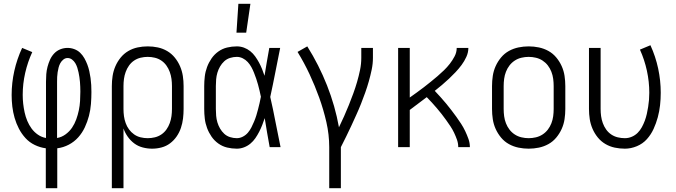

<svg xmlns="http://www.w3.org/2000/svg" viewBox="-20 -771 3540 1006"><path d="M220 215V6Q190 2 162 -11.5Q134 -25 113.5 -47.5Q93 -70 79 -97Q65 -124 56.5 -153.5Q48 -183 44.5 -213Q41 -243 41 -273Q41 -337 55 -399.5Q69 -462 96 -520L149 -498Q125 -446 112 -389Q99 -332 99 -274Q99 -251 101.5 -228Q104 -205 109 -182Q114 -159 123 -137.5Q132 -116 145.5 -97.5Q159 -79 178.5 -65.5Q198 -52 221 -48V-343Q221 -363 222.5 -382.5Q224 -402 229 -421Q234 -440 242 -458Q250 -476 263.5 -490.5Q277 -505 295.5 -512.5Q314 -520 334 -520Q352 -520 369.5 -513.5Q387 -507 400 -494.5Q413 -482 422 -466Q431 -450 437.5 -433Q444 -416 448 -398Q452 -380 454.5 -362Q457 -344 458 -325.5Q459 -307 459 -289Q459 -258 456.5 -226Q454 -194 446 -163.5Q438 -133 424.5 -104Q411 -75 390 -51.5Q369 -28 340.5 -13Q312 2 280 6V215ZM279 -48Q303 -52 323.5 -67Q344 -82 357.5 -102Q371 -122 379.5 -145.5Q388 -169 393 -193Q398 -217 399.5 -241.5Q401 -266 401 -291Q401 -303 400.5 -316Q400 -329 399 -341.5Q398 -354 396 -367Q394 -380 391.5 -392Q389 -404 385 -416.5Q381 -429 374.5 -440Q368 -451 357.5 -459Q347 -467 334 -467Q322 -467 312 -459Q302 -451 296 -440Q290 -429 287 -417Q284 -405 282 -392.5Q280 -380 279.5 -368Q279 -356 279 -343Z M566 215V-320Q566 -347 570 -373Q574 -399 584.5 -423.5Q595 -448 612 -469Q629 -490 652 -503.5Q675 -517 701 -522.5Q727 -528 754 -528Q781 -528 807 -522.5Q833 -517 856 -503.5Q879 -490 896 -469Q913 -448 923.5 -423.5Q934 -399 938 -373Q942 -347 942 -320V-200Q942 -175 939 -150Q936 -125 928 -101Q920 -77 905.5 -56Q891 -35 871 -20Q851 -5 826.5 1.5Q802 8 777 8Q752 8 727.5 1.5Q703 -5 683.5 -19.5Q664 -34 649.5 -54.5Q635 -75 627 -98V215ZM754 -47Q773 -47 791.5 -51.5Q810 -56 825.5 -66.5Q841 -77 852 -92.5Q863 -108 869.5 -126Q876 -144 878.5 -162.5Q881 -181 881 -200V-320Q881 -339 878.5 -357.5Q876 -376 869.5 -394Q863 -412 852 -427.5Q841 -443 825.5 -453.5Q810 -464 791.5 -468.5Q773 -473 754 -473Q735 -473 716.5 -468.5Q698 -464 682.5 -453.5Q667 -443 656 -427.5Q645 -412 638.5 -394Q632 -376 629.5 -357.5Q627 -339 627 -320V-200Q627 -181 629.5 -162.5Q632 -144 638.5 -126Q645 -108 656 -93Q667 -78 682.5 -67Q698 -56 716.5 -51.5Q735 -47 754 -47Z M1221 8Q1195 8 1170 2Q1145 -4 1124 -19Q1103 -34 1088.5 -55Q1074 -76 1065 -100Q1056 -124 1053 -149.5Q1050 -175 1050 -200V-320Q1050 -345 1053 -370.5Q1056 -396 1065 -420Q1074 -444 1088.5 -465Q1103 -486 1124 -501Q1145 -516 1170 -522Q1195 -528 1221 -528Q1240 -528 1258 -521.5Q1276 -515 1291 -503Q1306 -491 1317 -475.5Q1328 -460 1337 -443.5Q1346 -427 1353 -409.5Q1360 -392 1366 -374Q1372 -410 1378 -446.5Q1384 -483 1391 -520H1448Q1435 -456 1422.5 -391.5Q1410 -327 1396 -263Q1411 -198 1423.5 -132Q1436 -66 1450 0H1393Q1386 -38 1379.5 -76Q1373 -114 1367 -152Q1361 -134 1354 -116Q1347 -98 1338 -80.5Q1329 -63 1318 -47Q1307 -31 1292 -18.5Q1277 -6 1258.5 1Q1240 8 1221 8ZM1221 -47Q1237 -47 1252.5 -55Q1268 -63 1279 -76Q1290 -89 1297.5 -104Q1305 -119 1311.5 -134.5Q1318 -150 1323 -166Q1328 -182 1332 -198Q1336 -214 1340 -230.5Q1344 -247 1347 -264Q1344 -280 1340 -296Q1336 -312 1332 -327.5Q1328 -343 1322.5 -358.5Q1317 -374 1311 -389.5Q1305 -405 1297 -419.5Q1289 -434 1278 -446Q1267 -458 1252 -465.5Q1237 -473 1221 -473Q1203 -473 1185.5 -467.5Q1168 -462 1155 -450Q1142 -438 1133 -422.5Q1124 -407 1119 -390Q1114 -373 1112.5 -355.5Q1111 -338 1111 -320V-200Q1111 -182 1112.5 -164.5Q1114 -147 1119 -130Q1124 -113 1133 -97.5Q1142 -82 1155 -70Q1168 -58 1185.5 -52.5Q1203 -47 1221 -47ZM1219 -600 1229 -751H1292L1270 -600Z M1705 215V0Q1705 -66 1690 -131.5Q1675 -197 1652.5 -259.5Q1630 -322 1602 -382Q1574 -442 1539 -499L1590 -528Q1651 -431 1693.5 -323.5Q1736 -216 1756 -104Q1770 -133 1783 -162Q1796 -191 1808 -221Q1820 -251 1831 -281Q1842 -311 1851 -342Q1860 -373 1866.5 -404.5Q1873 -436 1873 -468V-520H1934V-468Q1934 -437 1927.5 -406Q1921 -375 1912.5 -345Q1904 -315 1893.5 -285.5Q1883 -256 1871.5 -227Q1860 -198 1847 -169.5Q1834 -141 1821 -112.5Q1808 -84 1794 -56Q1780 -28 1766 0V215Z M2066 0V-520H2127V-260Q2145 -273 2164 -286.5Q2183 -300 2201 -314Q2219 -328 2237 -342.5Q2255 -357 2272.5 -372Q2290 -387 2306.5 -403Q2323 -419 2337 -437Q2351 -455 2362 -476Q2373 -497 2373 -520H2434Q2434 -496 2423.5 -473Q2413 -450 2398.5 -430.5Q2384 -411 2367 -393Q2350 -375 2332.5 -358.5Q2315 -342 2296 -326Q2277 -310 2258 -295Q2273 -279 2288 -262.5Q2303 -246 2317 -229Q2331 -212 2344.5 -194.5Q2358 -177 2371 -159Q2384 -141 2396 -122.5Q2408 -104 2417.5 -84Q2427 -64 2434.5 -43Q2442 -22 2442 0H2381Q2381 -20 2374.5 -38.5Q2368 -57 2359.5 -75Q2351 -93 2340 -109.5Q2329 -126 2317.5 -142Q2306 -158 2294 -173.5Q2282 -189 2269 -204Q2256 -219 2243 -233.5Q2230 -248 2216 -262Q2194 -245 2171.5 -228.5Q2149 -212 2127 -195V0Z M2750 8Q2723 8 2696.5 2.5Q2670 -3 2646.5 -16Q2623 -29 2605.5 -50Q2588 -71 2577 -95.5Q2566 -120 2562 -146.5Q2558 -173 2558 -200V-320Q2558 -347 2562 -373.5Q2566 -400 2577 -424.5Q2588 -449 2605.5 -470Q2623 -491 2646.5 -504Q2670 -517 2696.5 -522.5Q2723 -528 2750 -528Q2777 -528 2803.5 -522.5Q2830 -517 2853.5 -504Q2877 -491 2894.5 -470Q2912 -449 2923 -424.5Q2934 -400 2938 -373.5Q2942 -347 2942 -320V-200Q2942 -173 2938 -146.5Q2934 -120 2923 -95.5Q2912 -71 2894.5 -50Q2877 -29 2853.5 -16Q2830 -3 2803.5 2.5Q2777 8 2750 8ZM2750 -47Q2769 -47 2788 -51.5Q2807 -56 2823 -66.5Q2839 -77 2850.5 -92Q2862 -107 2869 -125Q2876 -143 2878.5 -162Q2881 -181 2881 -200V-320Q2881 -339 2878.5 -358Q2876 -377 2869 -395Q2862 -413 2850.5 -428Q2839 -443 2823 -453.5Q2807 -464 2788 -468.5Q2769 -473 2750 -473Q2731 -473 2712 -468.5Q2693 -464 2677 -453.5Q2661 -443 2649.5 -428Q2638 -413 2631 -395Q2624 -377 2621.5 -358Q2619 -339 2619 -320V-200Q2619 -181 2621.5 -162Q2624 -143 2631 -125Q2638 -107 2649.5 -92Q2661 -77 2677 -66.5Q2693 -56 2712 -51.5Q2731 -47 2750 -47Z M3254 8Q3227 8 3201 2.5Q3175 -3 3152 -16.5Q3129 -30 3112 -51Q3095 -72 3084.5 -96.5Q3074 -121 3070 -147Q3066 -173 3066 -200V-520H3127V-200Q3127 -181 3129.5 -162.5Q3132 -144 3138.5 -126Q3145 -108 3156 -92.5Q3167 -77 3182.5 -66.5Q3198 -56 3216.5 -51.5Q3235 -47 3254 -47Q3273 -47 3290.5 -54.5Q3308 -62 3321 -75Q3334 -88 3343 -104.5Q3352 -121 3358.5 -138.5Q3365 -156 3369 -174Q3373 -192 3376 -210.5Q3379 -229 3380.5 -247.5Q3382 -266 3382 -285Q3382 -343 3369.5 -400.5Q3357 -458 3333 -511L3388 -534Q3415 -475 3428.5 -412Q3442 -349 3442 -285Q3442 -252 3438.5 -220Q3435 -188 3426.5 -156.5Q3418 -125 3404.5 -95.5Q3391 -66 3369.5 -42Q3348 -18 3317 -5Q3286 8 3254 8Z"/></svg>

Font: Iosevka Term Curly Light
Style: Regular
Weight: 300
Designer: Belleve Invis
Foundry: Belleve Invis
Version: Version 32.3.0